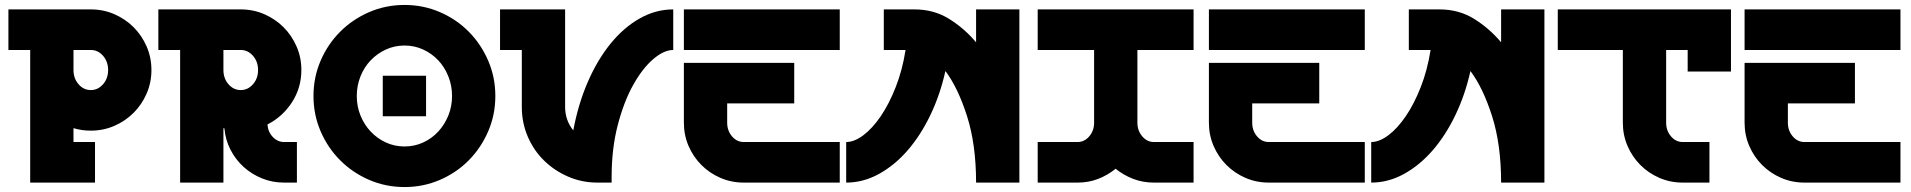

<svg xmlns="http://www.w3.org/2000/svg" viewBox="-20 -738 7723 776"><path d="M14 -536V-700H347Q398 -700 442.5 -680.5Q487 -661 520 -628Q553 -595 572.5 -550.5Q592 -506 592 -455Q592 -404 572.5 -359.5Q553 -315 520 -282Q487 -249 442.5 -229.5Q398 -210 347 -210Q310 -210 277 -220V-164H364V0H102V-536ZM277 -536V-455Q277 -421 297.5 -397.5Q318 -374 347 -374Q376 -374 396.5 -397.5Q417 -421 417 -455Q417 -489 396.5 -512.5Q376 -536 347 -536Z M620 -536V-700H953Q1004 -700 1048.5 -680.5Q1093 -661 1126 -628Q1159 -595 1178.5 -550.5Q1198 -506 1198 -455Q1198 -383 1160 -324.5Q1122 -266 1061 -235Q1063 -205 1082.5 -184.5Q1102 -164 1128 -164H1180V0H1128Q1081 0 1039 -17Q997 -34 964.5 -63.5Q932 -93 911.5 -133Q891 -173 887 -219Q885 -219 884.5 -219.5Q884 -220 883 -220V0H708V-536ZM883 -455Q883 -421 903.5 -397.5Q924 -374 953 -374Q982 -374 1002.5 -397.5Q1023 -421 1023 -455Q1023 -489 1002.5 -512.5Q982 -536 953 -536H883Z M1615 -718Q1691 -718 1758 -689Q1825 -660 1874.5 -610Q1924 -560 1953 -493Q1982 -426 1982 -350Q1982 -274 1953 -207Q1924 -140 1874.5 -90Q1825 -40 1758 -11Q1691 18 1615 18Q1539 18 1472 -11Q1405 -40 1355 -90Q1305 -140 1276 -207Q1247 -274 1247 -350Q1247 -426 1276 -493Q1305 -560 1355 -610Q1405 -660 1472 -689Q1539 -718 1615 -718ZM1615 -146Q1655 -146 1690 -162Q1725 -178 1751 -206Q1777 -234 1792 -271Q1807 -308 1807 -350Q1807 -392 1792 -429.5Q1777 -467 1751 -494.5Q1725 -522 1690 -538Q1655 -554 1615 -554Q1575 -554 1540 -538Q1505 -522 1478.5 -494.5Q1452 -467 1437 -429.5Q1422 -392 1422 -350Q1422 -308 1437 -271Q1452 -234 1478.5 -206Q1505 -178 1540 -162Q1575 -146 1615 -146ZM1702 -432V-268H1527V-432Z M2001 -700H2264V-306Q2264 -252 2297 -211Q2317 -318 2356 -407.5Q2395 -497 2448 -562Q2501 -627 2565.5 -663.5Q2630 -700 2701 -700V-536Q2663 -536 2619.5 -498.5Q2576 -461 2538.5 -393.5Q2501 -326 2476.5 -231.5Q2452 -137 2452 -23V0H2395Q2332 0 2276.5 -24Q2221 -48 2179 -89Q2137 -130 2113 -186Q2089 -242 2089 -306V-536H2001Z M2744 -484H3190V-320H2919V-242Q2919 -210 2938.5 -187Q2958 -164 2986 -164H3374V0H2986Q2936 0 2892 -19Q2848 -38 2815 -71Q2782 -104 2763 -148Q2744 -192 2744 -242ZM2744 -700H3374V-536H2744Z M3400 0V-164Q3433 -164 3469.5 -191.5Q3506 -219 3539.5 -268Q3573 -317 3600 -385.5Q3627 -454 3640 -536H3552V-700H3676Q3754 -700 3815.5 -662Q3877 -624 3925 -567V-700H4100V0H3925Q3925 -154 3888.5 -268.5Q3852 -383 3801 -451Q3780 -356 3740.5 -273.5Q3701 -191 3648.5 -130.5Q3596 -70 3532.5 -35Q3469 0 3400 0Z M4174 -164H4335Q4363 -164 4382.5 -187Q4402 -210 4402 -242V-536H4174V-700H4804V-536H4577V-242Q4577 -210 4596.5 -187Q4616 -164 4644 -164H4804V0H4644Q4599 0 4560 -15Q4521 -30 4489 -56Q4457 -30 4418.5 -15Q4380 0 4335 0H4174Z M4866 -484H5312V-320H5041V-242Q5041 -210 5060.5 -187Q5080 -164 5108 -164H5496V0H5108Q5058 0 5014 -19Q4970 -38 4937 -71Q4904 -104 4885 -148Q4866 -192 4866 -242ZM4866 -700H5496V-536H4866Z M5522 0V-164Q5555 -164 5591.5 -191.5Q5628 -219 5661.5 -268Q5695 -317 5722 -385.5Q5749 -454 5762 -536H5674V-700H5798Q5876 -700 5937.5 -662Q5999 -624 6047 -567V-700H6222V0H6047Q6047 -154 6010.5 -268.5Q5974 -383 5923 -451Q5902 -356 5862.5 -273.5Q5823 -191 5770.5 -130.5Q5718 -70 5654.5 -35Q5591 0 5522 0Z M6976 -700V-449H6801V-536H6714V-242Q6714 -210 6733.5 -187Q6753 -164 6781 -164H6889V0H6781Q6731 0 6687 -19Q6643 -38 6610 -71Q6577 -104 6558 -148Q6539 -192 6539 -242V-536H6276V-700Z M7031 -484H7477V-320H7206V-242Q7206 -210 7225.5 -187Q7245 -164 7273 -164H7661V0H7273Q7223 0 7179 -19Q7135 -38 7102 -71Q7069 -104 7050 -148Q7031 -192 7031 -242ZM7031 -700H7661V-536H7031Z"/></svg>

Font: Aoudax Cyrillic
Style: Regular
Weight: 400
Designer: William Zhang
Foundry: William Zhang
Version: Version 1.00 June 4, 2021, initial release